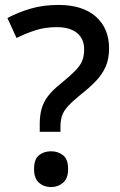

<svg xmlns="http://www.w3.org/2000/svg" viewBox="-20 -744 487 778"><path d="M141 -210V-240Q141 -276 148.5 -303Q156 -330 174.5 -354.5Q193 -379 226 -405Q264 -436 284.5 -457Q305 -478 313 -497.5Q321 -517 321 -544Q321 -587 292 -610.5Q263 -634 210 -634Q163 -634 124 -621.5Q85 -609 47 -590L10 -671Q53 -694 104 -709Q155 -724 217 -724Q315 -724 368.5 -676.5Q422 -629 422 -548Q422 -505 408 -473.5Q394 -442 368 -415Q342 -388 305 -359Q272 -332 254.5 -312.5Q237 -293 231 -274Q225 -255 225 -229V-210ZM118 -59Q118 -99 138 -115Q158 -131 187 -131Q215 -131 235.5 -115Q256 -99 256 -59Q256 -21 235.5 -3.5Q215 14 187 14Q158 14 138 -3.5Q118 -21 118 -59Z"/></svg>

Font: Noto Sans Khmer Medium
Style: Regular
Weight: 500
Version: Version 2.003